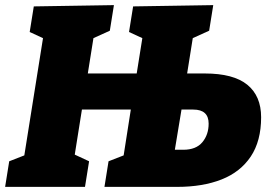

<svg xmlns="http://www.w3.org/2000/svg" viewBox="-35 -730 1060 750"><path d="M-15 0 1 -100 60 -123 133 -581 81 -605 97 -705 410 -710 394 -610 330 -581 308 -443H499L521 -581L469 -605L485 -705L798 -710L782 -610L718 -581L696 -443H765Q877 -443 931 -399Q985 -355 985 -272Q985 -179 944.5 -118.5Q904 -58 830.5 -29Q757 0 657 0H373L389 -100L448 -123L476 -302H285L257 -126L313 -100L297 0ZM720 -302H674L648 -145H681Q731 -145 755.5 -174.5Q780 -204 780 -247Q780 -302 720 -302Z"/></svg>

Font: Bitter Black
Style: Italic
Weight: 900
Italic angle: -9°
Designer: Sol Matas, and Bitter project Authors
Foundry: Sol Matas
Version: Version 2.001